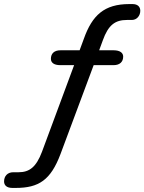

<svg xmlns="http://www.w3.org/2000/svg" viewBox="-53 -734 709 943"><path d="M8 189H24C138 189 196 150 244 23L407 -414H505C535 -414 552 -430 552 -456C552 -474 537 -487 505 -487H434L452 -536C479 -611 512 -636 571 -636H595C619 -636 636 -657 636 -681C636 -700 624 -714 598 -714H582C459 -714 400 -659 359 -544L338 -487H244C213 -487 197 -471 197 -445C197 -427 211 -414 243 -414H311L153 12C125 86 92 112 38 112H12C-17 112 -33 132 -33 157C-33 176 -20 189 8 189Z"/></svg>

Font: SN Pro Medium
Style: Italic
Weight: 400
Italic angle: -9°
Designer: Tobias Whetton
Foundry: Supernotes
Version: Version 1.001;Glyphs 3.2 (3249)